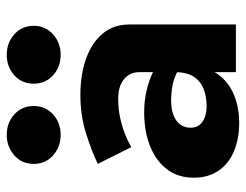

<svg xmlns="http://www.w3.org/2000/svg" viewBox="-102 -636 747 584"><g transform="rotate(-90 272.0 -343.5)"><path d="M176 -137Q176 -156 185.5 -169Q195 -182 213.5 -189.5Q232 -197 258 -197Q297 -197 324.5 -187.5Q352 -178 378 -159V-230Q368 -241 344.5 -252.5Q321 -264 289.5 -271.5Q258 -279 223 -279Q165 -279 120 -261Q75 -243 49.5 -209.5Q24 -176 24 -128Q24 -85 44.5 -54Q65 -23 103 -6.5Q141 10 191 10Q239 10 277.5 -6.5Q316 -23 338.5 -54.5Q361 -86 361 -130L345 -186Q345 -149 331 -128Q317 -107 293.5 -98Q270 -89 242 -89Q223 -89 208 -94.5Q193 -100 184.5 -110.5Q176 -121 176 -137ZM117 -318Q128 -325 150 -334.5Q172 -344 201.5 -351Q231 -358 264 -358Q302 -358 323.5 -340.5Q345 -323 345 -294V0H490V-324Q490 -372 462.5 -405Q435 -438 386.5 -455.5Q338 -473 276 -473Q214 -473 159.5 -456Q105 -439 66 -420ZM310 -615Q310 -579 335.5 -556Q361 -533 398 -533Q434 -533 460 -556Q486 -579 486 -615Q486 -651 460 -674Q434 -697 398 -697Q361 -697 335.5 -674Q310 -651 310 -615ZM66 -615Q66 -579 92 -556Q118 -533 154 -533Q191 -533 216.5 -556Q242 -579 242 -615Q242 -651 216.5 -674Q191 -697 154 -697Q118 -697 92 -674Q66 -651 66 -615Z"/></g></svg>

Font: Glinicke Jost Bold
Style: Bold
Weight: 700
Version: Version 3.710